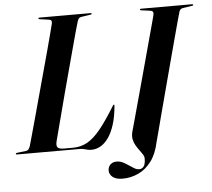

<svg xmlns="http://www.w3.org/2000/svg" viewBox="-70 -763 1104 1000"><g transform="rotate(-5 482.0 -263.0)"><path d="M322 0H-6.5Q-9 0 -10.5 -0.8Q-12 -1.5 -12 -3.5Q-12 -6 -10.2 -7Q-8.5 -8 -5.5 -8.5L41 -14Q50.5 -15 55.5 -21.2Q60.5 -27.5 64 -38Q69.5 -57 80.2 -95.5Q91 -134 105 -185.5Q119 -237 134.8 -294.5Q150.5 -352 166.2 -409.5Q182 -467 195.8 -518Q209.5 -569 219.5 -607Q229.5 -645 234 -663Q236 -674 232.8 -679Q229.5 -684 219.5 -685L173 -691.5Q169 -692 167.8 -693Q166.5 -694 166.5 -696Q166.5 -698 168 -699Q169.5 -700 172.5 -700H440Q442.5 -700 443.8 -699.2Q445 -698.5 445 -697Q445 -695 443.8 -693.8Q442.5 -692.5 438.5 -692L389 -684.5Q381.5 -683.5 376.8 -678Q372 -672.5 369 -662Q363.5 -644.5 353.2 -607Q343 -569.5 329.5 -519.5Q316 -469.5 300.8 -413Q285.5 -356.5 270.5 -300Q255.5 -243.5 242.5 -193.2Q229.5 -143 219.5 -105.5Q209.5 -68 205 -50Q199.5 -27 207.5 -18.2Q215.5 -9.5 240.5 -9.5H287.5Q328 -9.5 361.8 -28Q395.5 -46.5 430.8 -89.5Q466 -132.5 511.5 -206.5Q514 -211 515.5 -212.8Q517 -214.5 518.5 -214.5Q520.5 -214.5 521.2 -212.8Q522 -211 521.5 -207Q516.5 -151.5 503.5 -110.5Q490.5 -69.5 471.8 -43Q453 -16.5 430.2 -3.5Q407.5 9.5 382 9.5Q371.5 9.5 362.2 7.2Q353 5 343.5 2.5Q334 0 322 0ZM900.5 -663.5Q898.5 -658 888.5 -621Q878.5 -584 863 -526.5Q847.5 -469 829.5 -401.2Q811.5 -333.5 793.5 -265.8Q775.5 -198 760.2 -140.2Q745 -82.5 735.2 -44.8Q725.5 -7 723.5 -1Q710.5 60.5 681.5 99Q652.5 137.5 613.2 155.5Q574 173.5 531 173.5Q497 173.5 479.5 159.5Q462 145.5 462 125Q462 106 474.5 94Q487 82 507.5 82Q524.5 82 539.5 89.5Q554.5 97 568.5 106.8Q582.5 116.5 595.5 124.2Q608.5 132 622 132Q635.5 132 644.8 120.5Q654 109 654.5 79.5Q654.5 68.5 647.5 57.2Q640.5 46 630.8 33.2Q621 20.5 612.5 5.8Q604 -9 600.5 -26.5Q597 -44 602.5 -65.5Q607.5 -83 618.2 -121.8Q629 -160.5 643.2 -213Q657.5 -265.5 673.5 -323.8Q689.5 -382 704.8 -438.8Q720 -495.5 733 -542.8Q746 -590 754.2 -620.8Q762.5 -651.5 764 -657.5Q768 -671.5 764.5 -677.8Q761 -684 749 -685.5L704.5 -691.5Q700.5 -692 698.8 -693Q697 -694 697.5 -696Q697.5 -698 699.2 -699Q701 -700 704 -700H971Q974 -700 975 -699.2Q976 -698.5 976 -696.5Q976 -695.5 974.8 -694Q973.5 -692.5 969.5 -692L921.5 -684.5Q915.5 -683.5 911.5 -681Q907.5 -678.5 904.8 -674.2Q902 -670 900.5 -663.5Z"/></g></svg>

Font: Fraunces 120pt SemiBold
Style: Italic
Weight: 600
Italic angle: -16°
Version: Version 1.000;[b76b70a41]